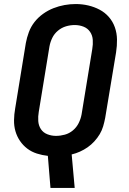

<svg xmlns="http://www.w3.org/2000/svg" viewBox="-20 -766 640 951"><path d="M230 165 217 6Q189 3 162.5 -5.5Q136 -14 115 -30Q94 -46 79 -68Q64 -90 56.5 -116Q49 -142 49.5 -171Q50 -200 55 -228L108 -553Q113 -580 123 -607Q133 -634 151 -657Q169 -680 193.5 -697.5Q218 -715 245 -725.5Q272 -736 299.5 -741Q327 -746 355 -746Q387 -746 417 -739Q447 -732 473.5 -718Q500 -704 519.5 -681.5Q539 -659 549 -630.5Q559 -602 559.5 -570.5Q560 -539 555 -507L501 -182Q497 -161 491 -140.5Q485 -120 474 -101.5Q463 -83 447.5 -66Q432 -49 414 -36.5Q396 -24 376 -15Q356 -6 335 -1L350 165ZM257 -93Q279 -93 301 -99Q323 -105 341 -120Q359 -135 369.5 -156Q380 -177 384 -199L437 -523Q441 -546 439.5 -568.5Q438 -591 426 -608.5Q414 -626 393.5 -634Q373 -642 350 -642Q328 -642 306.5 -635.5Q285 -629 267 -614Q249 -599 239 -578.5Q229 -558 225 -536L172 -212Q168 -189 169.5 -166.5Q171 -144 182.5 -126.5Q194 -109 214.5 -101Q235 -93 257 -93Z"/></svg>

Font: Zed Sans Extended
Style: Bold Italic
Weight: 700
Width: 7
Italic angle: -9°
Designer: Belleve Invis
Foundry: Belleve Invis
Version: Version 1.0.0; ttfautohint (v1.8.4)